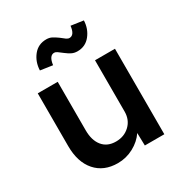

<svg xmlns="http://www.w3.org/2000/svg" viewBox="-177 -885 972 1025"><g transform="rotate(-30 309.0 -372.0)"><path d="M255 10Q169 10 119.5 -46.5Q70 -103 70 -202V-527H193V-228Q193 -166 222 -130.5Q251 -95 304 -95Q355 -95 389 -127.5Q423 -160 423 -211V-527H546V0H426L424 -78Q398 -39 352.5 -14.5Q307 10 255 10ZM367 -615Q348 -615 333 -622Q318 -629 300 -643Q281 -658 271.5 -664.5Q262 -671 254 -671Q223 -671 216 -616L141 -627Q143 -679 173 -716.5Q203 -754 253 -754Q272 -754 286.5 -746.5Q301 -739 319 -726Q336 -712 346 -705Q356 -698 365 -698Q396 -698 402 -752L478 -741Q476 -690 446 -652.5Q416 -615 367 -615Z"/></g></svg>

Font: Lexend Deca Medium
Style: Regular
Weight: 500
Designer: Bonnie Shaver-Troup, Thomas Jockin
Foundry: Lexend
Version: Version 1.008; ttfautohint (v1.8.4.7-5d5b)